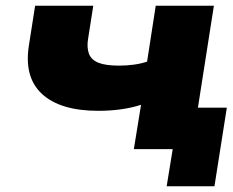

<svg xmlns="http://www.w3.org/2000/svg" viewBox="-20 -518 810 667"><path d="M559 129 580 0H459L481 -144H768L725 129ZM445 0 470 -154Q440 -144 402 -138.5Q364 -133 322 -133Q189 -133 125.5 -192Q62 -251 81 -364L102 -498H304L286 -383Q281 -353 289 -331.5Q297 -310 322 -300Q347 -290 394 -290Q420 -290 445.5 -293.5Q471 -297 491 -304L521 -498H723L645 0Z"/></svg>

Font: Nunito Sans 10pt Expanded Black
Style: Italic
Weight: 900
Width: 7
Italic angle: -9°
Designer: Vernon Adams
Foundry: Vernon Adams
Version: Version 3.101;gftools[0.9.27]